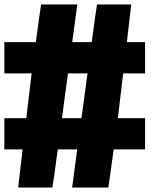

<svg xmlns="http://www.w3.org/2000/svg" viewBox="-54 -790 680 861"><path d="M498.4 -461 474.5 -260H526.5H596.5V-120H526.5H455.6L440.8 -11L431.7 51H269.5L279.8 -27L292.4 -120H204.9L190.2 -11L181 51H27.5L36.5 -27L47.4 -120H35.5H-34.5V-260H35.5H63.9L87.8 -461H35.5H-34.5V-601H35.5H106.7L121.2 -708L130.3 -770H292.5L282.2 -692L269.9 -601H357.4L371.8 -708L381 -770H534.5L525.5 -692L514.8 -601H526.5H596.5V-461H526.5ZM338.5 -461H250.9L223.8 -260H311.3Z"/></svg>

Font: Nordica Plus
Style: NordicaClassicRgExt
Weight: 500
Version: Version 1.01